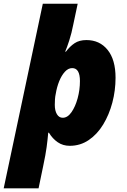

<svg xmlns="http://www.w3.org/2000/svg" viewBox="-60 -780 687 1040"><path d="M-40 240.2 171.9 -759.8H360.8L336.9 -647Q328.1 -601.1 315.2 -561Q302.2 -521 293 -500H296.9Q318.4 -528.8 344 -545.9Q369.6 -563 408.2 -563Q480 -563 522.9 -509.8Q565.9 -456.5 565.9 -358.9Q565.9 -290 548.6 -224.4Q531.2 -158.7 499 -105.7Q466.8 -52.7 420.9 -21.5Q375 9.8 317.9 9.8Q280.8 9.8 252.7 -9.5Q224.6 -28.8 205.1 -61H201.2Q197.8 -22 192.6 16.8Q187.5 55.7 173.8 120.1L148.9 240.2ZM279.8 -142.1Q306.2 -142.1 327.1 -172.1Q348.1 -202.1 360.6 -247.8Q373 -293.5 373 -340.8Q373 -411.1 331.1 -411.1Q309.6 -411.1 291.5 -391.4Q273.4 -371.6 260.7 -340.1Q248 -308.6 242.2 -272.9Q238.8 -257.8 237.8 -242.4Q236.8 -227.1 236.8 -211.9Q236.8 -180.7 248.3 -161.4Q259.8 -142.1 279.8 -142.1Z"/></svg>

Font: Open Sans ExtraBold
Style: Italic
Weight: 800
Italic angle: -12°
Designer: Monotype Design Team
Foundry: Monotype Imaging Inc.
Version: Version 3.000; ttfautohint (v1.8.4)